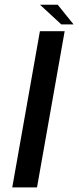

<svg xmlns="http://www.w3.org/2000/svg" viewBox="-20 -810 342 830"><path d="M33 0H140L259.5 -675H152.5ZM245 -704.5H298L229.5 -789.5H153Z"/></svg>

Font: Anybody SemiExpanded
Style: Italic
Weight: 400
Width: 6
Italic angle: -10°
Version: Version 1.113;gftools[0.9.25]